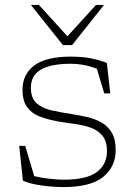

<svg xmlns="http://www.w3.org/2000/svg" viewBox="-20 -752 548 780"><path d="M267 -522Q314 -522 349.2 -515Q384.5 -508 414 -496.5L428 -372.5H403.5L373.5 -473Q343.5 -484 318.2 -488.5Q293 -493 269 -493Q187.5 -493 146.5 -469.5Q105.5 -446 105.5 -395.5Q105.5 -353.5 128.2 -333Q151 -312.5 188.2 -304Q225.5 -295.5 268.5 -289Q301 -284 333 -276.8Q365 -269.5 391.5 -254.8Q418 -240 434 -213.2Q450 -186.5 450 -142.5Q450 -74.5 399 -33.2Q348 8 237.5 8Q198 8 151 1.8Q104 -4.5 73 -18L58 -159.5H82.5L119 -36.5Q147.5 -29.5 181 -25.8Q214.5 -22 238.5 -22Q332.5 -22 373.5 -53.2Q414.5 -84.5 414.5 -137.5Q414.5 -178.5 396 -200.8Q377.5 -223 347.8 -233.5Q318 -244 283.5 -248.5Q249 -253 217 -258.5Q174.5 -266 141.8 -278.5Q109 -291 90.2 -316.5Q71.5 -342 71.5 -388Q71.5 -450.5 119.5 -486.2Q167.5 -522 267 -522ZM402.5 -732 273 -569H235.5L105.5 -732H138L254 -604.5L370 -732Z"/></svg>

Font: Newsreader 6pt ExtraLight
Style: Regular
Weight: 275
Designer: Hugues Gentile
Foundry: Production Type
Version: Version 1.003; ttfautohint (v1.8.3)